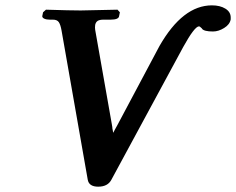

<svg xmlns="http://www.w3.org/2000/svg" viewBox="-20 -682 878 714"><path d="M573.2 -511.2Q659.7 -662.1 768.1 -662.1Q798.3 -662.1 818.1 -649.9Q837.9 -637.7 837.9 -617.2V-609.9Q834.5 -590.8 813.5 -577.9Q792.5 -564.9 772 -564.9Q738.8 -564.9 731 -575.2H731.9Q723.1 -584 720.2 -584Q703.6 -584 661.1 -506.8L394 -13.2Q380.4 12.2 345.2 12.2Q310.5 12.2 306.2 -14.2L209 -567.9Q205.1 -590.3 198.7 -599.6Q192.4 -608.9 176.8 -608.9H165Q152.8 -608.9 144.8 -612.5Q136.7 -616.2 137.2 -622.1L140.1 -636.2L150.9 -646Q240.7 -643.1 279.8 -643.1L417 -646L425.8 -636.2L422.9 -622.1Q421.4 -608.9 391.1 -608.9H365.2Q350.6 -608.9 343.5 -604.5Q336.4 -600.1 334 -589.8Q332.5 -579.1 334 -570.8L396 -219.2Q397 -213.4 397.5 -210.2Q397.9 -207 397.9 -206.1V-205.1Q397.9 -204.1 398.2 -202.9Q398.4 -201.7 399.2 -198.2Q399.9 -194.8 400.9 -188Q402.3 -190.4 407.7 -200.9Q413.1 -211.4 416 -215.8Z"/></svg>

Font: Linux Libertine G
Style: Semibold Italic
Weight: 600
Italic angle: -11.5°
Designer: Philipp H. Poll
Foundry: Philipp H. Poll
Version: Version 5.1.1